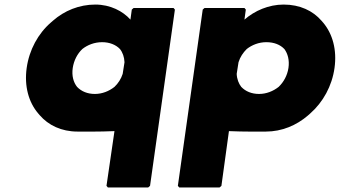

<svg xmlns="http://www.w3.org/2000/svg" viewBox="-20 -555 1512 842"><path d="M299 -257C304 -290 319 -319 341 -340C364 -358 394 -370 428 -370C460 -370 488 -359 506 -340C518 -325 525 -305 526 -282L518 -231C511 -209 498 -189 482 -174C458 -155 428 -143 396 -143C364 -143 337 -154 318 -174C302 -194 294 -223 299 -257ZM747 -513 741 -520H566L558 -513L552 -469C519 -506 464 -535 398 -535C327 -535 262 -508 212 -464L204 -457C147 -408 108 -336 97 -257C86 -178 105 -107 148 -57L154 -50C192 -6 249 22 320 22C349 22 415 23 482 20L447 260L453 267H630L638 260ZM1245 -257C1240 -224 1224 -195 1202 -174C1178 -155 1148 -143 1116 -143C1084 -143 1057 -154 1038 -174C1027 -188 1019 -208 1018 -231L1026 -282C1033 -305 1046 -324 1062 -340C1085 -358 1115 -370 1148 -370C1182 -370 1209 -359 1227 -340C1242 -320 1250 -291 1245 -257ZM877 -520 869 -513 760 260 766 267H943L951 260L984 20C1049 23 1118 22 1146 22C1216 22 1280 -5 1331 -49L1332 -50L1340 -57C1397 -107 1436 -178 1447 -257C1458 -336 1439 -406 1397 -456L1396 -457L1390 -464C1352 -508 1295 -535 1224 -535C1158 -535 1097 -508 1052 -469L1058 -513L1052 -520Z"/></svg>

Font: Hussar Woodtype
Style: BlkObl
Weight: 900
Foundry: Cannot Into Space Fonts
Version: Version 1.07